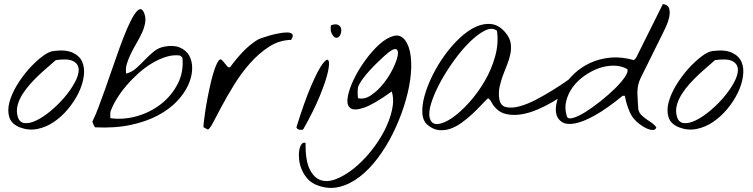

<svg xmlns="http://www.w3.org/2000/svg" viewBox="-20 -638 3708 946"><path d="M77.1 -10.7Q36.1 -27.3 25.9 -60.5Q15.6 -93.8 26.4 -134.3Q37.1 -174.8 63.5 -218.3Q89.8 -261.7 122.1 -297.9Q154.3 -334 187 -358.9Q219.7 -383.8 243.2 -386.7Q303.7 -394.5 338.4 -378.4Q373 -362.3 385.7 -332Q398.4 -301.8 392.6 -261.2Q386.7 -220.7 366.7 -179.7Q346.7 -138.7 314.9 -100.6Q283.2 -62.5 244.6 -36.6Q206.1 -10.7 163.1 -2.4Q120.1 5.9 77.1 -10.7ZM66.4 -66.4Q74.2 -35.2 99.6 -31.7Q125 -28.3 158.7 -44.4Q192.4 -60.5 229.5 -91.3Q266.6 -122.1 297.4 -158.2Q328.1 -194.3 348.1 -231Q368.2 -267.6 367.7 -294.9Q367.2 -322.3 341.3 -336.4Q315.4 -350.6 254.9 -341.8Q241.2 -329.1 219.7 -311Q198.2 -293 175.3 -271.5Q152.3 -250 129.9 -225.1Q107.4 -200.2 90.8 -173.8Q74.2 -147.5 66.9 -120.1Q59.6 -92.8 66.4 -66.4Z M437.5 -33.2Q435.5 -34.2 435.5 -38.1Q435.5 -42 437.5 -43.9Q450.2 -69.3 465.8 -110.8Q481.4 -152.3 499 -201.7Q516.6 -251 534.7 -304.2Q552.7 -357.4 570.8 -406.7Q588.9 -456.1 606.4 -497.1Q624 -538.1 639.6 -563Q655.3 -587.9 668 -592.3Q680.7 -596.7 690.4 -573.2Q699.2 -550.8 695.3 -526.9Q691.4 -502.9 680.2 -478Q668.9 -453.1 653.8 -427.2Q638.7 -401.4 626 -376Q613.3 -350.6 605.5 -325.2Q597.7 -299.8 601.6 -275.4Q628.9 -282.2 650.9 -301.8Q672.9 -321.3 693.8 -343.3Q714.8 -365.2 737.3 -383.8Q759.8 -402.3 789.1 -408.2Q835 -417 866.2 -403.8Q897.5 -390.6 912.6 -363.3Q927.7 -335.9 926.8 -297.9Q925.8 -259.8 907.2 -218.8Q888.7 -177.7 851.6 -138.7Q814.5 -99.6 757.8 -69.3Q701.2 -39.1 624 -22.5Q546.9 -5.9 448.2 -10.7Q446.3 -12.7 441.9 -21.5Q437.5 -30.3 437.5 -33.2ZM524.4 -87.9Q523.4 -84 523.4 -71.8Q523.4 -59.6 524.4 -55.7Q589.8 -46.9 655.8 -65.9Q721.7 -85 773.4 -125.5Q825.2 -166 855.5 -224.6Q885.7 -283.2 878.9 -353.5Q877.9 -355.5 873.5 -359.4Q869.1 -363.3 867.2 -364.3Q835 -369.1 799.8 -358.4Q764.6 -347.7 729.5 -326.7Q694.3 -305.7 661.6 -276.4Q628.9 -247.1 601.6 -214.8Q574.2 -182.6 554.2 -149.4Q534.2 -116.2 524.4 -87.9Z M983.4 -10.7Q981.4 -11.7 983.9 -33.7Q986.3 -55.7 991.2 -88.9Q996.1 -122.1 1003.9 -162.1Q1011.7 -202.1 1020.5 -238.8Q1029.3 -275.4 1039.6 -303.2Q1049.8 -331.1 1059.6 -341.8Q1066.4 -348.6 1073.2 -342.3Q1080.1 -335.9 1086.9 -326.7Q1093.8 -317.4 1100.6 -310.1Q1107.4 -302.7 1115.2 -308.6Q1142.6 -346.7 1175.3 -381.3Q1208 -416 1248 -441.4Q1252 -444.3 1269.5 -450.7Q1287.1 -457 1309.6 -463.4Q1332 -469.7 1356 -474.1Q1379.9 -478.5 1397 -478Q1414.1 -477.5 1420.4 -469.2Q1426.8 -460.9 1414.1 -441.4Q1355.5 -440.4 1304.7 -407.2Q1253.9 -374 1210.9 -325.2Q1168 -276.4 1132.8 -219.2Q1097.7 -162.1 1071.8 -113.3Q1045.9 -64.5 1028.8 -32.2Q1011.7 0 1003.9 0Q1002.9 0 995.1 -4.4Q987.3 -8.8 983.4 -10.7Z M1440.4 -10.7Q1480.5 -139.6 1513.2 -215.3Q1545.9 -291 1567.9 -321.3Q1589.8 -351.6 1597.7 -340.8Q1605.5 -330.1 1596.2 -286.1Q1586.9 -242.2 1557.1 -168.5Q1527.3 -94.7 1473.6 0Q1465.8 2.9 1455.1 1Q1444.3 -1 1440.4 -10.7ZM1611.3 -480.5Q1609.4 -485.4 1609.4 -498Q1609.4 -510.7 1611.3 -513.7Q1633.8 -521.5 1645.5 -515.6Q1657.2 -509.8 1660.2 -498.5Q1663.1 -487.3 1659.7 -474.6Q1656.2 -461.9 1648.4 -455.6Q1640.6 -449.2 1630.4 -453.6Q1620.1 -458 1611.3 -480.5Z M1544.9 275.4Q1514.6 264.6 1495.6 243.2Q1476.6 221.7 1466.3 196.8Q1456.1 171.9 1453.6 146.5Q1451.2 121.1 1454.6 101.6Q1458 82 1466.3 71.8Q1474.6 61.5 1485.4 66.4Q1484.4 151.4 1505.4 194.8Q1526.4 238.3 1560.1 249.5Q1593.8 260.7 1636.2 244.1Q1678.7 227.5 1722.2 192.9Q1765.6 158.2 1805.2 109.9Q1844.7 61.5 1872.1 9.3Q1899.4 -43 1911.1 -94.2Q1922.9 -145.5 1910.2 -187.5Q1822.3 -124 1773.4 -107.4Q1724.6 -90.8 1705.6 -106Q1686.5 -121.1 1693.4 -160.2Q1700.2 -199.2 1722.7 -246.1Q1745.1 -293 1779.3 -340.3Q1813.5 -387.7 1849.6 -419.9Q1885.7 -452.1 1919.4 -460.9Q1953.1 -469.7 1975.6 -440.4Q1998 -410.2 2003.9 -358.9Q2009.8 -307.6 2001 -245.1Q1992.2 -182.6 1970.2 -114.3Q1948.2 -45.9 1916 19Q1883.8 84 1842.3 139.6Q1800.8 195.3 1752.9 232.4Q1705.1 269.5 1652.3 282.7Q1599.6 295.9 1544.9 275.4ZM1744.1 -209Q1743.2 -206.1 1742.7 -198.2Q1742.2 -190.4 1742.2 -181.6Q1742.2 -172.9 1742.7 -165Q1743.2 -157.2 1744.1 -154.3Q1775.4 -146.5 1808.6 -168.9Q1841.8 -191.4 1869.6 -226.6Q1897.5 -261.7 1916.5 -300.8Q1935.5 -339.8 1939.9 -366.2Q1944.3 -392.6 1929.7 -396Q1915 -399.4 1876 -364.3Q1864.3 -353.5 1844.7 -335Q1825.2 -316.4 1805.2 -294.9Q1785.2 -273.4 1768.1 -250.5Q1751 -227.5 1744.1 -209Z M2086.9 -22.5Q2063.5 -42 2061 -80.1Q2058.6 -118.2 2071.8 -166Q2085 -213.9 2110.8 -266.1Q2136.7 -318.4 2170.9 -365.7Q2205.1 -413.1 2245.1 -450.7Q2285.2 -488.3 2325.2 -506.3Q2365.2 -524.4 2403.3 -519Q2441.4 -513.7 2472.7 -474.6Q2492.2 -450.2 2496.1 -425.3Q2500 -400.4 2495.1 -374.5Q2490.2 -348.6 2479.5 -321.8Q2468.8 -294.9 2458.5 -267.6Q2448.2 -240.2 2441.9 -211.9Q2435.5 -183.6 2439.5 -154.3Q2444.3 -117.2 2472.7 -110.4Q2501 -103.5 2540.5 -114.3Q2580.1 -125 2624 -148.4Q2668 -171.9 2705.6 -195.3Q2743.2 -218.8 2768.1 -236.3Q2793 -253.9 2793 -253.9Q2820.3 -259.8 2823.7 -250.5Q2827.1 -241.2 2813 -223.1Q2798.8 -205.1 2770.5 -182.1Q2742.2 -159.2 2706.1 -137.7Q2669.9 -116.2 2628.9 -98.6Q2587.9 -81.1 2548.8 -74.7Q2509.8 -68.4 2475.1 -75.7Q2440.4 -83 2418 -110.4Q2407.2 -122.1 2401.9 -133.8Q2396.5 -145.5 2384.8 -154.3Q2370.1 -140.6 2349.6 -118.7Q2329.1 -96.7 2305.2 -74.7Q2281.2 -52.7 2254.4 -33.2Q2227.5 -13.7 2199.2 -3.9Q2170.9 5.9 2142.1 2.9Q2113.3 0 2086.9 -22.5ZM2097.7 -55.7Q2106.4 -24.4 2136.7 -26.9Q2167 -29.3 2207 -56.6Q2247.1 -84 2290 -131.3Q2333 -178.7 2367.2 -236.8Q2401.4 -294.9 2419.4 -359.4Q2437.5 -423.8 2428.7 -486.3Q2405.3 -504.9 2370.1 -487.8Q2335 -470.7 2295.4 -432.1Q2255.9 -393.6 2217.3 -340.3Q2178.7 -287.1 2149.4 -232.9Q2120.1 -178.7 2105 -130.9Q2089.8 -83 2097.7 -55.7Z M3136.7 -22.5Q3099.6 -47.9 3083 -85.4Q3066.4 -123 3058.6 -166H3047.9Q2968.8 -101.6 2910.6 -69.3Q2852.5 -37.1 2812.5 -29.8Q2772.5 -22.5 2750 -36.1Q2727.5 -49.8 2721.2 -75.7Q2714.8 -101.6 2723.6 -136.7Q2732.4 -171.9 2753.9 -207.5Q2775.4 -243.2 2809.6 -275.4Q2843.8 -307.6 2888.2 -328.1Q2932.6 -348.6 2986.8 -354Q3041 -359.4 3103.5 -341.8L3114.3 -353.5L3246.1 -618.2Q3272.5 -614.3 3277.3 -594.7Q3282.2 -575.2 3276.9 -551.8Q3271.5 -528.3 3261.2 -506.3Q3251 -484.4 3246.1 -474.6Q3243.2 -468.8 3234.9 -452.1Q3226.6 -435.5 3215.3 -412.6Q3204.1 -389.6 3191.4 -364.3Q3178.7 -338.9 3167.5 -315.9Q3156.2 -293 3147.5 -275.9Q3138.7 -258.8 3136.7 -253.9Q3119.1 -217.8 3120.6 -177.2Q3122.1 -136.7 3125 -99.6Q3128.9 -82 3140.6 -70.8Q3152.3 -59.6 3165.5 -50.3Q3178.7 -41 3191.9 -32.2Q3205.1 -23.4 3213.9 -10.7Q3210 2 3198.2 2.4Q3186.5 2.9 3173.8 -2Q3161.1 -6.8 3150.4 -13.7Q3139.6 -20.5 3136.7 -22.5ZM2772.5 -66.4Q2776.4 -49.8 2802.2 -56.6Q2828.1 -63.5 2863.3 -85.4Q2898.4 -107.4 2938 -138.7Q2977.5 -169.9 3009.3 -201.2Q3041 -232.4 3059.1 -258.8Q3077.1 -285.2 3070.3 -297.9Q3040 -314.5 3002.9 -314.5Q2965.8 -314.5 2929.2 -301.3Q2892.6 -288.1 2858.9 -264.2Q2825.2 -240.2 2802.2 -209Q2779.3 -177.7 2770 -141.1Q2760.7 -104.5 2772.5 -66.4Z M3325.2 -10.7Q3284.2 -27.3 3273.9 -60.5Q3263.7 -93.8 3274.4 -134.3Q3285.2 -174.8 3311.5 -218.3Q3337.9 -261.7 3370.1 -297.9Q3402.3 -334 3435.1 -358.9Q3467.8 -383.8 3491.2 -386.7Q3551.8 -394.5 3586.4 -378.4Q3621.1 -362.3 3633.8 -332Q3646.5 -301.8 3640.6 -261.2Q3634.8 -220.7 3614.7 -179.7Q3594.7 -138.7 3563 -100.6Q3531.2 -62.5 3492.7 -36.6Q3454.1 -10.7 3411.1 -2.4Q3368.2 5.9 3325.2 -10.7ZM3314.5 -66.4Q3322.3 -35.2 3347.7 -31.7Q3373 -28.3 3406.7 -44.4Q3440.4 -60.5 3477.5 -91.3Q3514.6 -122.1 3545.4 -158.2Q3576.2 -194.3 3596.2 -231Q3616.2 -267.6 3615.7 -294.9Q3615.2 -322.3 3589.4 -336.4Q3563.5 -350.6 3502.9 -341.8Q3489.3 -329.1 3467.8 -311Q3446.3 -293 3423.3 -271.5Q3400.4 -250 3377.9 -225.1Q3355.5 -200.2 3338.9 -173.8Q3322.3 -147.5 3314.9 -120.1Q3307.6 -92.8 3314.5 -66.4Z"/></svg>

Font: Nothing You Could Do
Style: Regular
Weight: 400
Version: Version 1.005